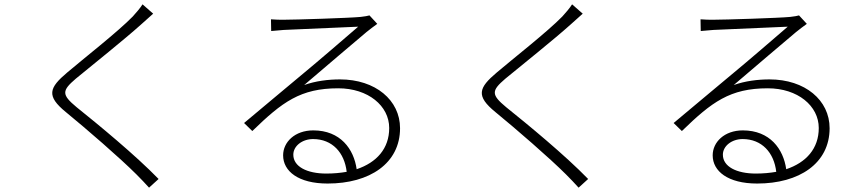

<svg xmlns="http://www.w3.org/2000/svg" viewBox="-20 -811 4000 885"><path d="M686 -748 637 -791C628 -776 606 -750 592 -735C524 -665 364 -540 290 -477C206 -406 192 -369 284 -294C378 -217 532 -84 609 -7C630 14 650 35 667 54L711 14C603 -97 434 -236 333 -317C263 -375 265 -393 329 -448C407 -512 558 -633 629 -697C641 -708 671 -735 686 -748Z M1578 -19C1549 -14 1518 -11 1484 -11C1395 -11 1332 -43 1332 -98C1332 -138 1373 -170 1423 -170C1512 -170 1568 -107 1578 -19ZM1229 -722 1230 -668C1251 -670 1268 -671 1288 -673C1340 -675 1576 -686 1631 -688C1579 -643 1442 -525 1386 -479C1328 -430 1195 -320 1105 -244L1143 -207C1281 -341 1365 -404 1539 -404C1677 -404 1774 -323 1774 -221C1774 -126 1716 -62 1624 -31C1611 -124 1549 -210 1424 -210C1339 -210 1285 -156 1285 -95C1285 -22 1355 35 1490 35C1684 35 1824 -58 1824 -220C1824 -349 1711 -445 1547 -445C1494 -445 1435 -438 1382 -419C1468 -492 1623 -625 1669 -663C1686 -677 1704 -690 1719 -701L1683 -740C1673 -737 1665 -736 1642 -733C1591 -728 1339 -720 1288 -720C1272 -720 1248 -720 1229 -722Z M2666 -748 2617 -791C2608 -776 2586 -750 2572 -735C2504 -665 2344 -540 2270 -477C2186 -406 2172 -369 2264 -294C2358 -217 2512 -84 2589 -7C2610 14 2630 35 2647 54L2691 14C2583 -97 2414 -236 2313 -317C2243 -375 2245 -393 2309 -448C2387 -512 2538 -633 2609 -697C2621 -708 2651 -735 2666 -748Z M3558 -19C3529 -14 3498 -11 3464 -11C3375 -11 3312 -43 3312 -98C3312 -138 3353 -170 3403 -170C3492 -170 3548 -107 3558 -19ZM3209 -722 3210 -668C3231 -670 3248 -671 3268 -673C3320 -675 3556 -686 3611 -688C3559 -643 3422 -525 3366 -479C3308 -430 3175 -320 3085 -244L3123 -207C3261 -341 3345 -404 3519 -404C3657 -404 3754 -323 3754 -221C3754 -126 3696 -62 3604 -31C3591 -124 3529 -210 3404 -210C3319 -210 3265 -156 3265 -95C3265 -22 3335 35 3470 35C3664 35 3804 -58 3804 -220C3804 -349 3691 -445 3527 -445C3474 -445 3415 -438 3362 -419C3448 -492 3603 -625 3649 -663C3666 -677 3684 -690 3699 -701L3663 -740C3653 -737 3645 -736 3622 -733C3571 -728 3319 -720 3268 -720C3252 -720 3228 -720 3209 -722Z"/></svg>

Font: Noto Sans CJK SC Light
Style: Regular
Weight: 300
Designer: Ryoko NISHIZUKA 西塚涼子 (kana, bopomofo & ideographs); Paul D. Hunt (Latin, Greek & Cyrillic); Sandoll Communications 산돌커뮤니
Foundry: Adobe
Version: Version 2.004;hotconv 1.0.118;makeotfexe 2.5.65603